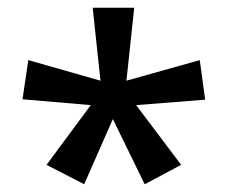

<svg xmlns="http://www.w3.org/2000/svg" viewBox="-20 -780 588 495"><path d="M326 -760 306 -572 495 -625 509 -523 331 -509 447 -355 353 -305 271 -473 197 -305 100 -355 214 -509 38 -524 53 -625 239 -572 219 -760Z"/></svg>

Font: Noto Sans Lao Looped Medium
Style: Regular
Weight: 500
Designer: Mark Frömberg, Ben Mitchell
Foundry: The Fontpad Ltd
Version: Version 1.002; ttfautohint (v1.8.4.7-5d5b)